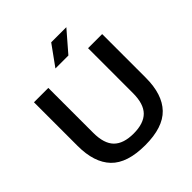

<svg xmlns="http://www.w3.org/2000/svg" viewBox="-245 -1129 1319 1319"><g transform="rotate(-45 414.0 -469.5)"><path d="M415 9.5Q240.5 9.5 161.5 -72.5Q82.5 -154.5 82.5 -316V-740H222V-304Q222 -199 269.5 -151.2Q317 -103.5 415 -103.5Q513 -103.5 560.5 -151.2Q608 -199 608 -304V-740H745V-316Q745 -154.5 666.2 -72.5Q587.5 9.5 415 9.5ZM351 -800 457.5 -947.5H604.5L477 -800Z"/></g></svg>

Font: Encode Sans Expanded SemiBold
Style: Regular
Weight: 600
Width: 7
Designer: Multiple Designers
Foundry: Impallari Type
Version: Version 3.000; ttfautohint (v1.8.3) -l 8 -r 50 -G 200 -x 14 